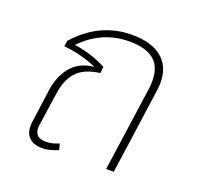

<svg xmlns="http://www.w3.org/2000/svg" viewBox="-106 -683 836 808"><g transform="rotate(20 312.5 -279.0)"><path d="M535 -419Q535 -403 532 -383L498 -139L478 0H444L498 -381Q500 -393 500 -415Q500 -479 463 -508.5Q426 -538 354 -538Q231 -538 142 -446Q219 -435 286 -400L283 -371Q213 -362 180.5 -326.5Q148 -291 139 -229L117 -77Q116 -73 116 -65Q116 -21 165 -21Q188 -21 204 -27Q220 -33 224 -34L231 -7Q191 10 161 10Q125 10 104 -8Q83 -26 83 -60Q83 -72 84 -79L105 -231Q114 -295 149.5 -337.5Q185 -380 250 -387H251Q176 -419 102 -425L106 -451Q210 -568 355 -568Q442 -568 488.5 -529.5Q535 -491 535 -419Z"/></g></svg>

Font: FiraGO UltraLight
Style: Italic
Weight: 200
Italic angle: -8°
Designer: bBox Type GmbH
Foundry: bBox Type GmbH
Version: Version 1.001